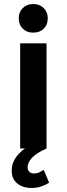

<svg xmlns="http://www.w3.org/2000/svg" viewBox="-20 -737 331 953"><path d="M80 0V-522H211V0ZM73 -646Q73 -677 93 -697Q113 -717 145 -717Q177 -717 197 -697Q217 -677 217 -646Q217 -614 197 -594.5Q177 -575 145 -575Q113 -575 93 -594.5Q73 -614 73 -646ZM38 110Q38 76 56 48.5Q74 21 104 0H211Q162 22 139.5 45.5Q117 69 117 93Q117 107 125.5 115.5Q134 124 148 124Q163 124 174.5 118.5Q186 113 197 106L224 170Q206 181 184.5 188.5Q163 196 137 196Q93 196 65.5 173.5Q38 151 38 110Z"/></svg>

Font: Radio Canada SemiBold
Style: Regular
Weight: 600
Designer: Charles Daoud, Etienne Aubert Bonn, Alexandre Saumier Demers, Jacques Le Bailly
Foundry: Radio-Canada
Version: Version 2.104; ttfautohint (v1.8.4.7-5d5b);gftools[0.9.28.de